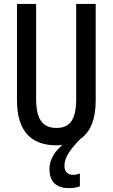

<svg xmlns="http://www.w3.org/2000/svg" viewBox="-20 -734 577 983"><path d="M310 116C310 82 325 44 392 -23C444 -59 470 -124 470 -221V-714H370V-227C370 -119 337 -79 269 -79C202 -79 165 -119 165 -226V-714H67V-221C67 -65 137 10 269 10C280 10 290 9 300 8C263 38 233 82 233 131C233 192 264 229 332 229C351 229 373 227 389 220V154C381 158 366 161 353 161C327 161 310 145 310 116Z"/></svg>

Font: Noto Sans Sinhala UI ExtraCondensed Medium
Style: Regular
Weight: 500
Width: 2
Designer: Jelle Bosma - Monotype Design Team
Foundry: Monotype Imaging Inc.
Version: Version 2.006